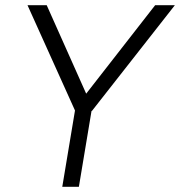

<svg xmlns="http://www.w3.org/2000/svg" viewBox="-20 -720 694 740"><path d="M288 -328 578 -700H654L334 -292ZM276 -336H340L284 0H220ZM86 -700H160L326 -328L270 -292Z"/></svg>

Font: Oak Sans Light Italic
Style: Regular
Weight: 400
Italic angle: -9.5°
Foundry: Erik Kennedy, Walven
Version: Version 1.000;Glyphs 3.1.2 (3151)